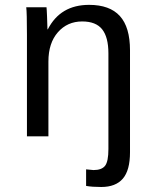

<svg xmlns="http://www.w3.org/2000/svg" viewBox="-20 -558 640 786"><path d="M316.4 -470.2Q255.9 -470.2 217 -426Q178.2 -381.8 178.2 -306.2V0H90.3V-415.5Q90.3 -507.8 87.4 -528.3H170.4Q170.9 -525.9 171.4 -515.1Q171.9 -504.4 172.6 -490.5Q173.3 -476.6 174.3 -438H175.8Q227.1 -538.1 344.7 -538.1Q429.2 -538.1 470.7 -492.4Q512.2 -446.8 512.2 -352.1V65.4Q512.2 139.2 482.9 173.3Q453.6 207.5 394.5 207.5Q356.9 207.5 332.5 203.1V135.3L362.8 138.2Q396.5 138.2 410.2 120.6Q423.8 103 423.8 52.2V-339.4Q423.8 -405.8 398.2 -438Q372.6 -470.2 316.4 -470.2Z"/></svg>

Font: Cousine
Style: Regular
Weight: 400
Monospace: yes
Designer: Steve Matteson
Foundry: Ascender Corporation
Version: Version 1.20